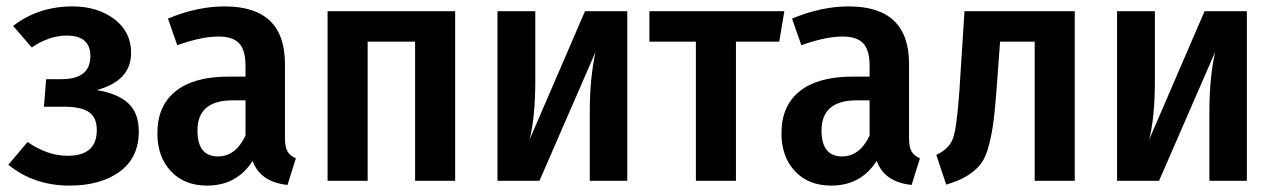

<svg xmlns="http://www.w3.org/2000/svg" viewBox="-20 -564 3976 599"><path d="M207 -544Q284 -544 336.5 -504.5Q389 -465 389 -399Q389 -312 282 -283Q348 -272 380.5 -241.5Q413 -211 413 -154Q413 -72 353.5 -28.5Q294 15 197 15Q86 15 6 -50L66 -121Q128 -78 191 -78Q282 -78 282 -158Q282 -198 257 -214.5Q232 -231 182 -231H117L124 -317H172Q262 -317 262 -389Q262 -453 188 -453Q134 -453 79 -416L21 -483Q99 -544 207 -544Z M869 -133Q869 -105 877 -91.5Q885 -78 903 -70L877 13Q792 4 768 -62Q719 15 626 15Q555 15 513 -30Q471 -75 471 -148Q471 -234 528 -279.5Q585 -325 693 -325H746V-358Q746 -408 726 -429Q706 -450 661 -450Q609 -450 533 -423L504 -506Q595 -544 681 -544Q869 -544 869 -365ZM660 -76Q715 -76 746 -141V-251H706Q596 -251 596 -157Q596 -76 660 -76Z M1275 0V-434H1127V0H1002V-529H1400V0Z M1937 -529V0H1820V-215Q1820 -321 1838 -402L1663 0H1532V-529H1650V-314Q1650 -198 1632 -128L1805 -529Z M2427 -529 2411 -434H2276V0H2151V-434H2006V-529Z M2816 -133Q2816 -105 2824 -91.5Q2832 -78 2850 -70L2824 13Q2739 4 2715 -62Q2666 15 2573 15Q2502 15 2460 -30Q2418 -75 2418 -148Q2418 -234 2475 -279.5Q2532 -325 2640 -325H2693V-358Q2693 -408 2673 -429Q2653 -450 2608 -450Q2556 -450 2480 -423L2451 -506Q2542 -544 2628 -544Q2816 -544 2816 -365ZM2607 -76Q2662 -76 2693 -141V-251H2653Q2543 -251 2543 -157Q2543 -76 2607 -76Z M2989 -529H3333V0H3208V-434H3100L3088 -271Q3083 -207 3077 -168Q3071 -129 3061 -96.5Q3051 -64 3034 -45.5Q3017 -27 2993 -13Q2969 1 2932 12L2901 -81Q2941 -99 2953 -132Q2965 -165 2973 -279Z M3870 -529V0H3753V-215Q3753 -321 3771 -402L3596 0H3465V-529H3583V-314Q3583 -198 3565 -128L3738 -529Z"/></svg>

Font: Fira Sans Condensed Medium
Style: Regular
Weight: 500
Width: 3
Designer: Carrois Corporate & Edenspiekermann AG
Foundry: Carrois Corporate GbR & Edenspiekermann AG
Version: Version 4.203;PS 004.203;hotconv 1.0.88;makeotf.lib2.5.64775